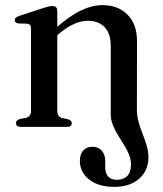

<svg xmlns="http://www.w3.org/2000/svg" viewBox="-20 -495 634 749"><path d="M203.5 -452.5V-63.5Q203.5 -50.5 208.2 -44Q213 -37.5 222 -34.5L246 -29.5Q260 -25 260 -14.5Q260 0 241.5 0H61.5Q52.5 0 47.2 -4Q42 -8 42 -14.5Q42 -20.5 46 -24.2Q50 -28 57 -30.5L82 -35.5Q91.5 -38.5 96.2 -44.8Q101 -51 101 -63V-382.5Q101 -392.5 97.5 -397Q94 -401.5 86 -402.5L51.5 -403.5Q44 -405 40.8 -408Q37.5 -411 37.5 -416.5Q37.5 -427 55 -433L150 -464Q162.5 -468 170.2 -469.8Q178 -471.5 185 -471.5Q194 -471.5 198.8 -466.5Q203.5 -461.5 203.5 -452.5ZM412 -49.5V-314.5Q412 -365 387.8 -389.5Q363.5 -414 323 -414Q298 -414 269.8 -402Q241.5 -390 208.5 -362L187.5 -343.5L170 -361.5L194 -382.5Q252 -433.5 295.8 -454.2Q339.5 -475 379.5 -475Q440 -475 477.2 -438Q514.5 -401 514.5 -333.5L514 -69Q514 -42.5 520.8 -18.8Q527.5 5 536.5 27.8Q545.5 50.5 552.2 73Q559 95.5 559 119Q559 170.5 522.8 202.2Q486.5 234 425.5 234Q382 234 352.2 220.2Q322.5 206.5 307 183.5Q291.5 160.5 291.5 134Q291.5 106 305 91.8Q318.5 77.5 341 77.5Q363.5 77.5 377 92.8Q390.5 108 390.5 132.5V156.5Q390.5 181 402 193.8Q413.5 206.5 436.5 206.5Q463 206 477 191Q491 176 491 147.5Q491 127 483.2 107.8Q475.5 88.5 463.5 69.8Q451.5 51 439.8 31.8Q428 12.5 420 -7.8Q412 -28 412 -49.5Z"/></svg>

Font: Fraunces 36pt
Style: Regular
Weight: 400
Version: Version 1.000;[b76b70a41]